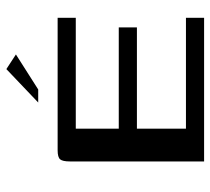

<svg xmlns="http://www.w3.org/2000/svg" viewBox="-49 -612 661 603"><g transform="rotate(-90 281.5 -310.5)"><path d="M76 0V-422Q76 -444 82.5 -452Q89 -460 111 -460H527V-403H179V-268H497V-211H179V-57H527V0ZM261 -521 366 -621 412 -591 302 -521Z"/></g></svg>

Font: Genos Medium
Style: Regular
Weight: 500
Designer: Robert E. Leuschke
Foundry: Robert E. Leuschke
Version: Version 1.010; ttfautohint (v1.8.3)